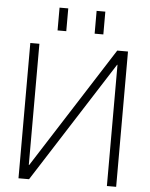

<svg xmlns="http://www.w3.org/2000/svg" viewBox="-61 -983 805 1032"><g transform="rotate(5 341.5 -466.5)"><path d="M418 -810V-933H465V-810ZM218 -810V-933H265V-810ZM605 0H555V-654H553L135 0H78V-730H127V-76H129L547 -730H605Z"/></g></svg>

Font: M PLUS 1p Light
Style: Regular
Weight: 300
Version: Version 1.061